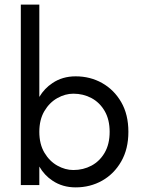

<svg xmlns="http://www.w3.org/2000/svg" viewBox="-20 -800 610 830"><path d="M150 0H70V-780H150V-381Q172 -418 207 -441Q250 -470 307 -470Q370 -470 421.5 -441Q473 -412 504 -358.5Q535 -305 535 -230Q535 -156 504 -102Q473 -48 421.5 -19Q370 10 307 10Q250 10 207 -19Q172 -42 150 -80ZM454 -230Q454 -283 432.5 -320Q411 -357 375.5 -376Q340 -395 297 -395Q262 -395 228 -376Q194 -357 172 -320Q150 -283 150 -230Q150 -177 172 -140Q194 -103 228 -84Q262 -65 297 -65Q340 -65 375.5 -84Q411 -103 432.5 -140Q454 -177 454 -230Z"/></svg>

Font: Jost
Style: Regular
Weight: 400
Version: Version 3.710